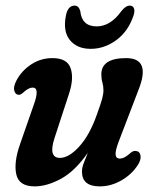

<svg xmlns="http://www.w3.org/2000/svg" viewBox="-20 -655 548 684"><path d="M464.5 -117Q478 -116 480.5 -101Q483 -86 471.5 -68Q450 -34 412.8 -12.5Q375.5 9 335.5 9Q272 9 272 -43.5Q272 -57 278 -73.2Q284 -89.5 293 -111Q247 -45 197 -18Q147 9 103.5 9Q47.5 9 38 -34Q28.5 -77 52 -143L101.5 -285Q122 -343 96.5 -343Q81.5 -343 62.5 -325Q52 -315.5 45 -317.5Q34.5 -318.5 30.8 -332.2Q27 -346 39 -369Q57.5 -403.5 91.5 -425.8Q125.5 -448 167 -448Q219.5 -448 231.8 -411.5Q244 -375 225.5 -320L174.5 -164Q151 -92.5 193.5 -92.5Q225.5 -92.5 262.5 -133.2Q299.5 -174 325 -246.5Q339 -285 343.8 -302.8Q348.5 -320.5 348.5 -333.5Q348.5 -348 344.8 -361Q341 -374 341 -390Q341 -448 429.5 -448Q519.5 -448 472.5 -332.5L404 -153.5Q390.5 -119 391.8 -104.5Q393 -90 407 -90Q414.5 -90 423.2 -94.2Q432 -98.5 446 -111Q456 -119 464.5 -117ZM324.5 -561Q373.5 -561 412.5 -615.5Q428 -635 442.5 -635Q453.5 -635 457.2 -625.2Q461 -615.5 455.5 -599Q436.5 -543 394.2 -512Q352 -481 303 -481Q254.5 -481 229 -512.2Q203.5 -543.5 215 -600.5Q222 -635 246 -635Q260.5 -635 266 -615.5Q271.5 -561 324.5 -561Z"/></svg>

Font: Fraunces 144pt SuperSoft SemiBold
Style: Italic
Weight: 600
Italic angle: -16°
Version: Version 1.000;[b76b70a41]